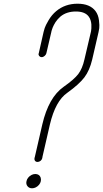

<svg xmlns="http://www.w3.org/2000/svg" viewBox="-20 -818 556 1035"><path d="M495 -758Q510 -738 513.5 -708.5Q517 -679 515 -666Q513 -653 511 -644L477 -497Q463 -438 435 -401Q407 -364 343 -318Q279 -274 249 -147L209 27L208 34Q206 43 198.5 49Q191 55 182 55Q176 55 172 52Q168 49 166.5 44.5Q165 40 166 34L168 27L208 -147Q242 -293 323 -350Q380 -390 402 -419Q424 -448 435 -497L470 -646Q470 -648 471 -651.5Q472 -655 472.5 -665.5Q473 -676 472.5 -686Q472 -696 468.5 -708Q465 -720 458 -729Q438 -756 389 -756Q339 -756 306 -729Q298 -722 291 -714Q284 -706 279.5 -699Q275 -692 270.5 -683.5Q266 -675 264 -669.5Q262 -664 260 -658Q258 -652 257.5 -650Q257 -648 257 -647L230 -531Q228 -523 220.5 -516.5Q213 -510 205 -510Q200 -510 196.5 -512Q193 -514 191 -516.5Q189 -519 188 -523Q187 -527 189 -531L215 -646Q217 -654 221 -667Q225 -680 242 -709Q259 -738 283 -758Q331 -798 398 -798Q465 -798 495 -758ZM153 197Q137 197 128 185.5Q119 174 123 158Q125 148 132.5 139Q140 130 150 125Q160 120 170.5 120Q181 120 188.5 125Q196 130 199 139Q202 148 200 158.5Q198 169 190.5 178Q183 187 173 192Q163 197 153 197Z"/></svg>

Font: Soda Fountain
Style: ThinOblique
Weight: 400
Version: Version 1.0